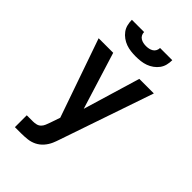

<svg xmlns="http://www.w3.org/2000/svg" viewBox="-278 -841 1156 1156"><g transform="rotate(45 300.0 -262.5)"><path d="M87 215V114H139Q154 114 168 110.5Q182 107 192 97Q202 87 207.5 73.5Q213 60 218 46L240 -18L65 -520H189L302 -156L411 -520H535L330 79Q327 89 323 99Q319 109 315 119Q304 144 286 164.5Q268 185 244 197Q220 209 193 212Q166 215 139 215ZM300 -600Q279 -600 258 -602.5Q237 -605 217.5 -612Q198 -619 180.5 -631.5Q163 -644 150.5 -661Q138 -678 133 -698.5Q128 -719 128 -740H232Q232 -728 237.5 -717Q243 -706 253.5 -699.5Q264 -693 276 -690.5Q288 -688 300 -688Q312 -688 324 -690.5Q336 -693 346.5 -699.5Q357 -706 362.5 -717Q368 -728 368 -740H472Q472 -719 467 -698.5Q462 -678 449.5 -661Q437 -644 419.5 -631.5Q402 -619 382.5 -612Q363 -605 342 -602.5Q321 -600 300 -600Z"/></g></svg>

Font: Zed Sans Extended
Style: Bold
Weight: 700
Width: 7
Designer: Belleve Invis
Foundry: Belleve Invis
Version: Version 1.0.0; ttfautohint (v1.8.4)